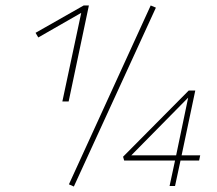

<svg xmlns="http://www.w3.org/2000/svg" viewBox="-20 -680 793 702"><path d="M305 -660 231 -309H208L277 -633L120 -543L110 -560L286 -660ZM550 -652 250 2 232 -6 531 -660ZM708 -93H640L620 0H600L620 -93H434L430 -107L670 -349H694L644 -112H712ZM624 -112 668 -323 460 -112Z"/></svg>

Font: Ysabeau Infant Extralight
Style: Italic
Weight: 200
Italic angle: -12°
Designer: Christian Thalmann (Catharsis Fonts)
Version: Version 0.003